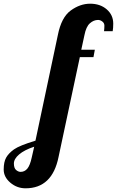

<svg xmlns="http://www.w3.org/2000/svg" viewBox="-228 -769 633 1039"><path d="M-116.7 161.1Q-94.7 161.1 -80.1 143.6Q-65.4 126 -56.2 83L-43 24.9Q-96.2 42.5 -124.5 66.7Q-152.8 90.8 -152.8 115.7Q-152.8 140.6 -140.9 150.9Q-128.9 161.1 -116.7 161.1ZM302.7 -661.1Q278.8 -661.1 258.3 -642.8Q237.8 -624.5 229 -579.1L211.9 -500H285.2L277.8 -460H204.1L88.9 80.1Q54.7 250 -89.8 250Q-136.2 250 -172.1 219.5Q-208 189 -208 148.4Q-208 107.4 -194.6 83.7Q-181.2 60.1 -152.1 39.3Q-123 18.6 -36.1 -7.8L85 -579.1Q104 -675.3 154.8 -712.2Q205.6 -749 259.8 -749Q314 -749 349.4 -718.5Q384.8 -688 384.8 -641.1Q384.8 -617.7 381.8 -600.1H335Q336.9 -616.7 336.9 -630.4Q336.9 -644 325.7 -652.6Q314.5 -661.1 302.7 -661.1Z"/></svg>

Font: Lobster-Regular
Style: Regular
Weight: 400
Designer: Pablo Impallari
Foundry: Pablo Impallari
Version: Version 1.007; ttfautohint (v1.1) -l 8 -r 50 -G 50 -x 14 -D 